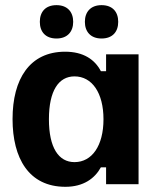

<svg xmlns="http://www.w3.org/2000/svg" viewBox="-20 -709 615 739"><path d="M197.5 -560.8C239.2 -560.8 261.7 -586.7 261.7 -625C261.7 -663.3 239.2 -689.2 197.5 -689.2C155 -689.2 133.3 -663.3 133.3 -625C133.3 -586.7 155 -560.8 197.5 -560.8ZM370.8 -560.8C413.3 -560.8 435 -586.7 435 -625C435 -663.3 413.3 -689.2 370.8 -689.2C329.2 -689.2 306.7 -663.3 306.7 -625C306.7 -586.7 329.2 -560.8 370.8 -560.8ZM231.7 10C301.7 10 345 -22.5 368.3 -65H388.3V0H513.3V-500H388.3V-435H368.3C345 -480 300.8 -510 230.8 -510C94.2 -510 28.3 -405 28.3 -250.8C28.3 -100 90.8 10 231.7 10ZM266.7 -85C205.8 -85 168.3 -140 168.3 -250C168.3 -360 205.8 -415 266.7 -415C334.2 -415 378.3 -351.7 378.3 -250C378.3 -148.3 334.2 -85 266.7 -85Z"/></svg>

Font: Familjen Grotesk GF
Style: Bold
Weight: 700
Designer: Anders Wikstroem, Jonas Baeckman, Matilda Gysing, Kristian Moeller
Foundry: Familjen STHLM AB
Version: Version 2.000; Beta; Release 4; Build 6